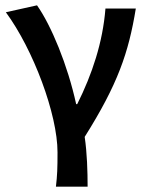

<svg xmlns="http://www.w3.org/2000/svg" viewBox="-20 -523 549 721"><path d="M196 49C196 110 195 135 190 178H309C309 122 307 51 298 -9C422 -206 463 -325 490 -491H376C366 -364 326 -244 270 -132H266C234 -279 172 -428 119 -503L2 -477C105 -337 196 -94 196 49Z"/></svg>

Font: DAIFUKU Sans Semibold
Style: Regular
Weight: 600
Designer: Original font ‘Source Sans 3’ : Paul D. Hunt
Foundry: Daifuku
Version: Version 1.000